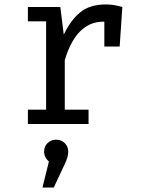

<svg xmlns="http://www.w3.org/2000/svg" viewBox="-20 -558 640 864"><path d="M105.5 0V-64.5H187.5V-462H105.5V-526.5H251.5L267 -402Q297.5 -467 341 -502.5Q384.5 -538 456 -538Q478 -538 495.2 -534.8Q512.5 -531.5 530.5 -526.5L506 -451.5Q489.5 -456 476 -458.2Q462.5 -460.5 445 -460.5Q384.5 -460.5 341 -417.5Q297.5 -374.5 271.5 -287.5V-64.5H378.5V0ZM449.5 -348.5V-463L458 -526.5H530.5L518.5 -348.5ZM233 70.5Q255.5 70.5 271.2 85.8Q287 101 287 124Q287 137 283.5 149.2Q280 161.5 272 179L222 286H171L200 169Q190.5 161 184.5 149.2Q178.5 137.5 178.5 124Q178.5 101 194.2 85.8Q210 70.5 233 70.5Z"/></svg>

Font: Fast_Mono
Style: Regular
Weight: 400
Monospace: yes
Designer: Carrois Corporate, Edenspiekermann AG, Nikita Prokopov
Foundry: Carrois Corporate, Edenspiekermann AG, Nikita Prokopov
Version: Version 5.002